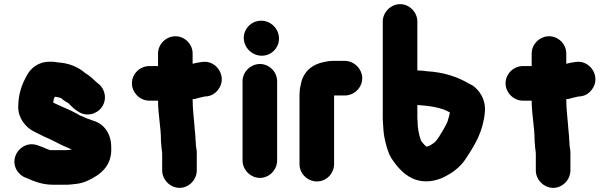

<svg xmlns="http://www.w3.org/2000/svg" viewBox="-20 -842 2945 927"><path d="M233 -544H221C164 -544 127 -513 107 -473C85 -432 68 -388 68 -324C68 -272 104 -228 140 -209L190 -184L217 -172C246 -159 271 -143 300 -132L327 -120L311 -118C306 -117 302 -117 298 -117H226C221 -117 214 -120 209 -122C208 -122 207 -122 206 -123C192 -130 175 -136 160 -141C109 -158 66 -124 54 -88C37 -38 71 6 107 17C146 34 183 50 239 50H301C310 50 319 49 329 48C359 45 374 43 402 31C465 2 522 -41 517 -131C517 -199 481 -245 428 -260C424 -261 420 -263 415 -265L400 -270L384 -277C379 -280 373 -282 367 -284C342 -299 315 -312 286 -324L260 -336C252 -339 244 -343 237 -347C238 -352 238 -356 239 -359C239 -361 239 -363 240 -364V-365L245 -375C253 -374 258 -373 266 -371C270 -371 274 -368 277 -367C286 -358 297 -351 310 -344C323 -331 339 -314 355 -305C395 -276 447 -290 471 -324C500 -364 486 -416 452 -440C431 -457 418 -474 393 -488C390 -490 388 -492 387 -493C359 -516 322 -533 278 -539C265 -539 245 -544 233 -544Z M757 -167C757 -159 758 -150 759 -141V-140C759 -126 763 -113 763 -100V-19C763 26 802 65 847 65C892 65 930 26 930 -19V-111C929 -119 928 -128 926 -137C926 -149 925 -159 924 -168V-172C924 -187 921 -203 920 -220C917 -268 910 -312 910 -363C914 -364 917 -364 920 -364C935 -368 952 -373 968 -376L980 -377C1002 -380 1020 -391 1034 -410C1079 -470 1027 -553 956 -543L944 -541C933 -540 921 -537 910 -534V-584C910 -629 872 -667 827 -667C782 -667 743 -629 743 -584V-523H701C655 -523 617 -485 617 -440C617 -395 655 -356 701 -356H743C743 -290 757 -229 757 -167Z M1151 -450V-67C1151 -22 1190 17 1235 17C1280 17 1318 -22 1318 -67V-450C1318 -495 1280 -533 1235 -533C1190 -533 1151 -495 1151 -450ZM1157 -659C1157 -612 1197 -573 1244 -573C1290 -573 1327 -610 1327 -656C1327 -703 1288 -742 1241 -742C1195 -742 1157 -705 1157 -659Z M1593 -50V-381H1645C1690 -381 1729 -419 1729 -464C1729 -509 1690 -548 1645 -548H1583C1572 -548 1560 -546 1546 -543C1487 -532 1445 -496 1433 -438L1428 -413C1427 -403 1426 -391 1426 -376V-50C1426 -4 1464 34 1510 34C1556 34 1593 -4 1593 -50Z M2152 -299C2150 -286 2148 -280 2144 -267C2140 -247 2128 -231 2120 -215C2106 -194 2095 -168 2075 -152L2057 -140C2051 -137 2046 -135 2039 -134C2032 -139 2028 -144 2022 -151C2019 -155 2011 -163 2011 -168C2002 -194 1996 -224 1996 -259C1995 -267 1995 -275 1995 -282V-335H1997C2053 -331 2114 -323 2152 -299ZM1912 -822C1867 -822 1828 -783 1828 -738V-282C1828 -271 1828 -261 1829 -251L1831 -219C1832 -207 1833 -195 1835 -184C1843 -143 1851 -111 1869 -79C1899 -34 1937 12 1995 28C2050 43 2104 26 2142 3C2179 -17 2213 -48 2234 -84C2274 -144 2313 -209 2321 -301C2326 -361 2297 -403 2264 -428C2263 -429 2246 -437 2245 -438C2189 -471 2124 -493 2042 -498C2026 -500 2012 -502 1995 -502V-738C1995 -783 1957 -822 1912 -822Z M2561 -167C2561 -159 2562 -150 2563 -141V-140C2563 -126 2567 -113 2567 -100V-19C2567 26 2606 65 2651 65C2696 65 2734 26 2734 -19V-111C2733 -119 2732 -128 2730 -137C2730 -149 2729 -159 2728 -168V-172C2728 -187 2725 -203 2724 -220C2721 -268 2714 -312 2714 -363C2718 -364 2721 -364 2724 -364C2739 -368 2756 -373 2772 -376L2784 -377C2806 -380 2824 -391 2838 -410C2883 -470 2831 -553 2760 -543L2748 -541C2737 -540 2725 -537 2714 -534V-584C2714 -629 2676 -667 2631 -667C2586 -667 2547 -629 2547 -584V-523H2505C2459 -523 2421 -485 2421 -440C2421 -395 2459 -356 2505 -356H2547C2547 -290 2561 -229 2561 -167Z"/></svg>

Font: Blanket
Style: Blk
Weight: 900
Foundry: Cannot Into Space Fonts
Version: Version 0.9